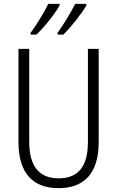

<svg xmlns="http://www.w3.org/2000/svg" viewBox="-20 -1061 609 998"><path d="M429 -1033V-1041H371C353 -1005 310 -932 279 -890V-881H309C349 -919 408 -995 429 -1033ZM290 -1033V-1041H231C213 -1004 172 -934 139 -890V-881H169C212 -921 269 -994 290 -1033ZM493 -323V-807H437V-323C437 -189 381 -134 285 -134C187 -134 132 -192 132 -324V-807H76V-323C76 -162 150 -83 284 -83C414 -83 493 -156 493 -323Z"/></svg>

Font: Noto Sans Kannada UI Condensed Light
Style: Regular
Weight: 300
Width: 3
Designer: Jelle Bosma - Monotype Design Team
Foundry: Monotype Imaging Inc.
Version: Version 2.005